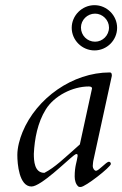

<svg xmlns="http://www.w3.org/2000/svg" viewBox="-20 -727 485 762"><path d="M300.3 15.1C318.8 15.1 419.9 -64.5 419.9 -76.2C419.9 -81.5 417 -85 412.1 -85C401.4 -85 372.6 -49.3 360.8 -49.3C354.5 -49.3 348.1 -59.1 348.1 -67.9C348.1 -73.7 350.1 -87.9 350.1 -87.9L423.8 -425.8C423.8 -431.6 423.8 -439.5 415.5 -439.5C268.6 -439.5 125 -337.9 69.3 -202.6C58.1 -175.3 48.8 -141.6 48.8 -111.8C48.8 -77.1 55.7 13.2 105 13.2C142.6 13.2 246.1 -89.8 273.4 -110.4C277.8 -113.8 281.2 -115.7 284.2 -115.7C288.1 -115.7 288.1 -110.8 288.1 -107.9C285.2 -84 276.4 -68.8 276.4 -26.4C276.4 -12.2 280.3 4.4 291 13.2C293.5 15.1 296.4 15.1 300.3 15.1ZM114.3 -116.7C117.2 -176.8 129.4 -240.7 161.6 -292.5C195.3 -347.2 268.6 -383.8 332 -383.8C337.9 -383.8 345.2 -382.8 345.2 -376L296.9 -153.8C232.9 -97.2 198.7 -63 156.2 -41C116.2 -41 114.3 -88.9 114.3 -116.7ZM264.6 -616.7C264.6 -567.4 305.7 -526.9 355 -526.9C404.3 -526.9 444.8 -567.4 444.8 -616.7C444.8 -665.5 404.3 -706.5 355 -706.5C305.7 -706.5 264.6 -665.5 264.6 -616.7ZM301.3 -617.7C301.3 -647.5 326.2 -672.9 357.4 -672.9C387.2 -672.9 412.6 -647.5 412.6 -617.7C412.6 -586.4 387.2 -561.5 357.4 -561.5C326.2 -561.5 301.3 -586.4 301.3 -617.7Z"/></svg>

Font: Cardo
Style: Italic
Weight: 400
Designer: David J. Perry
Foundry: David J. Perry
Version: Version 0.99